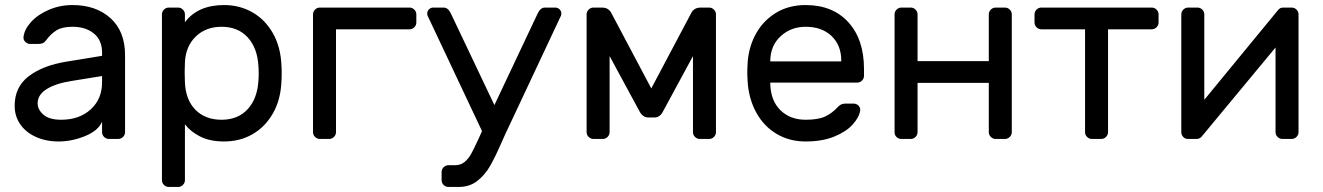

<svg xmlns="http://www.w3.org/2000/svg" viewBox="-20 -550 5235 760"><path d="M38 0ZM384 -329V-342Q384 -391 351.5 -417.5Q319 -444 267 -444Q227 -444 204.5 -430.5Q182 -417 162 -390Q156 -382 149 -379Q142 -376 130 -376H100Q89 -376 80.5 -384Q72 -392 73 -403Q76 -433 102.5 -462.5Q129 -492 173 -511Q217 -530 267 -530Q360 -530 417.5 -478Q475 -426 475 -332V-27Q475 -16 467 -8Q459 0 448 0H411Q400 0 392 -8Q384 -16 384 -27V-68Q368 -32 316 -11Q264 10 212 10Q161 10 121 -8.5Q81 -27 59.5 -59Q38 -91 38 -131Q38 -206 94 -248.5Q150 -291 243 -306ZM384 -249 266 -230Q201 -220 165 -197.5Q129 -175 129 -141Q129 -116 152 -96Q175 -76 222 -76Q294 -76 339 -117Q384 -158 384 -224Z M621 0ZM712 163Q712 174 704 182Q696 190 685 190H648Q637 190 629 182Q621 174 621 163V-493Q621 -504 629 -512Q637 -520 648 -520H685Q696 -520 704 -512Q712 -504 712 -493V-462Q763 -530 867 -530Q929 -530 979.5 -501Q1030 -472 1060.5 -418Q1091 -364 1094 -292Q1095 -282 1095 -260Q1095 -237 1094 -227Q1091 -155 1060.5 -101.5Q1030 -48 980 -19Q930 10 867 10Q811 10 772.5 -9.5Q734 -29 712 -58ZM857 -76Q922 -76 960.5 -118Q999 -160 1003 -232Q1004 -242 1004 -260Q1004 -278 1003 -288Q999 -360 960.5 -402Q922 -444 857 -444Q795 -444 755 -405.5Q715 -367 712 -303L711 -264L712 -224Q715 -154 754 -115Q793 -76 857 -76Z M1628 -493V-461Q1628 -450 1620 -442Q1612 -434 1601 -434H1310V-27Q1310 -16 1302 -8Q1294 0 1283 0H1246Q1235 0 1227 -8Q1219 -16 1219 -27V-493Q1219 -504 1227 -512Q1235 -520 1246 -520H1601Q1612 -520 1620 -512Q1628 -504 1628 -493Z M1671 -496Q1671 -506 1678 -513Q1685 -520 1695 -520H1736Q1754 -520 1765 -496L1937 -134L2108 -496Q2119 -520 2137 -520H2178Q2188 -520 2195 -513Q2202 -506 2202 -496Q2202 -492 2201 -489L1990 -40Q1982 -24 1968 8Q1941 70 1920.5 106Q1900 142 1869.5 166Q1839 190 1796 190H1755Q1744 190 1736 182Q1728 174 1728 163V131Q1728 120 1736 112Q1744 104 1755 104H1781Q1803 104 1818.5 91.5Q1834 79 1845 59Q1856 39 1874 0L1888 -31L1672 -489Q1671 -492 1671 -496Z M2717 -500Q2721 -508 2730 -514Q2739 -520 2754 -520H2787Q2798 -520 2806 -512Q2814 -504 2814 -493V-27Q2814 -16 2806 -8Q2798 0 2787 0H2750Q2739 0 2731 -8Q2723 -16 2723 -27V-328L2605 -110Q2593 -85 2570 -85H2546Q2524 -85 2511 -110L2393 -328V-27Q2393 -16 2385 -8Q2377 0 2366 0H2329Q2318 0 2310 -8Q2302 -16 2302 -27V-493Q2302 -504 2310 -512Q2318 -520 2329 -520H2362Q2377 -520 2386 -514Q2395 -508 2399 -500L2558 -200Z M2938 0ZM3400 -277V-250Q3400 -239 3392 -231Q3384 -223 3373 -223H3029V-217Q3031 -151 3069.5 -113.5Q3108 -76 3169 -76Q3219 -76 3246.5 -89Q3274 -102 3296 -126Q3304 -134 3310.5 -137Q3317 -140 3328 -140H3358Q3370 -140 3378 -132Q3386 -124 3385 -113Q3381 -86 3355.5 -57.5Q3330 -29 3282.5 -9.5Q3235 10 3169 10Q3105 10 3055 -19.5Q3005 -49 2975.5 -101Q2946 -153 2940 -218Q2938 -248 2938 -264Q2938 -280 2940 -310Q2946 -372 2975.5 -422Q3005 -472 3054.5 -501Q3104 -530 3169 -530Q3276 -530 3338 -462Q3400 -394 3400 -277ZM3310 -307V-310Q3310 -371 3271.5 -407.5Q3233 -444 3169 -444Q3111 -444 3070.5 -407Q3030 -370 3029 -310V-307Z M3985 -493V-27Q3985 -16 3977 -8Q3969 0 3958 0H3921Q3910 0 3902 -8Q3894 -16 3894 -27V-222H3612V-27Q3612 -16 3604 -8Q3596 0 3585 0H3548Q3537 0 3529 -7.5Q3521 -15 3521 -27V-493Q3521 -504 3529 -512Q3537 -520 3548 -520H3585Q3596 -520 3604 -512Q3612 -504 3612 -493V-308H3894V-493Q3894 -504 3902 -512Q3910 -520 3921 -520H3958Q3969 -520 3977 -512Q3985 -504 3985 -493Z M4566 -493V-461Q4566 -450 4558 -442Q4550 -434 4539 -434H4366V-27Q4366 -16 4358 -8Q4350 0 4339 0H4302Q4291 0 4283 -8Q4275 -16 4275 -27V-434H4102Q4091 -434 4083 -442Q4075 -450 4075 -461V-493Q4075 -504 4083 -512Q4091 -520 4102 -520H4539Q4550 -520 4558 -512Q4566 -504 4566 -493Z M5029 -27V-362L4738 -11Q4730 0 4716 0H4682Q4671 0 4663.5 -8Q4656 -16 4656 -27V-493Q4656 -504 4664 -512Q4672 -520 4683 -520H4720Q4731 -520 4739 -512Q4747 -504 4747 -493V-155L5038 -509Q5043 -515 5047.5 -517.5Q5052 -520 5060 -520H5093Q5104 -520 5112 -512Q5120 -504 5120 -493V-27Q5120 -16 5112 -8Q5104 0 5093 0H5056Q5045 0 5037 -8Q5029 -16 5029 -27Z"/></svg>

Font: Hezaedrus
Style: Regular
Weight: 400
Designer: Hubert & Fischer
Foundry: Hubert & Fischer
Version: Version 1.10;September 3, 2019;FontCreator 11.5.0.2425 64-bi